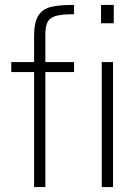

<svg xmlns="http://www.w3.org/2000/svg" viewBox="-20 -763 565 783"><path d="M119 -469H26V-510H119V-616Q119 -672 136 -699Q153 -726 186.5 -734.5Q220 -743 282 -743V-705Q234 -705 209.5 -698.5Q185 -692 175 -675Q165 -658 165 -624V-510H282V-469H165V0H119ZM392 -668V-743H444V-668ZM395 0V-510H441V0Z"/></svg>

Font: Saira Semi Condensed ExtraLight
Style: Regular
Weight: 200
Width: 4
Designer: Hector Gatti with collaboration of the Omnibus-Type team
Foundry: Omnibus-Type
Version: Version 1.001; ttfautohint (v1.8)